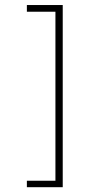

<svg xmlns="http://www.w3.org/2000/svg" viewBox="-20 -697 374 771"><path d="M87.9 -649.9H202.6V28.8H87.9V54.7H231.9V-676.8H87.9Z"/></svg>

Font: Estedad-FD VF
Style: Regular
Weight: 100
Designer: Amin Abedi
Version: Version 7.3